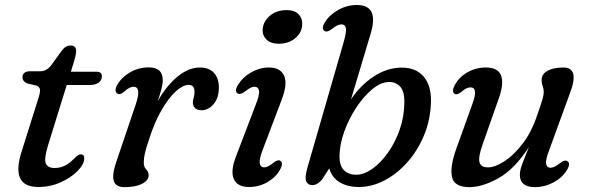

<svg xmlns="http://www.w3.org/2000/svg" viewBox="-20 -738 2362 768"><path d="M126 -395.5 88.5 -404.5Q70 -412.5 70 -429Q70 -453 102 -453H141Q165 -453 182.5 -474L229.5 -538.5Q243 -556 262 -556Q284.5 -556 284.5 -534Q284.5 -519.5 275.5 -490.5L263.5 -451H367Q387.5 -451 387.5 -432.5Q387.5 -416.5 374.2 -407.2Q361 -398 339 -398H247L172.5 -158Q155.5 -102.5 163.2 -84.2Q171 -66 198 -66Q221 -66 240.2 -75.8Q259.5 -85.5 281 -108Q293.5 -120.5 303 -120.5Q318 -120.5 317 -103.5Q316.5 -81 290.8 -54.5Q265 -28 223.2 -9Q181.5 10 133 10Q20 10 67.5 -135L132 -340Q141 -367 140 -378.8Q139 -390.5 126 -395.5Z M452.5 -362Q445.5 -364.5 443 -372.5Q440.5 -380.5 446 -393Q461.5 -424.5 496.8 -446.5Q532 -468.5 575 -468.5Q631 -468.5 631 -418Q631 -401 625 -378.8Q619 -356.5 610.5 -332.5Q645.5 -395 690 -431.5Q734.5 -468 779.5 -468Q817 -468 836.5 -445.8Q856 -423.5 855.5 -387Q855 -345.5 834.2 -321.2Q813.5 -297 786 -297Q768 -297 759.8 -306.2Q751.5 -315.5 751.5 -327Q751.5 -337.5 754.8 -347.8Q758 -358 758 -370.5Q758 -398.5 735 -398.5Q712 -398.5 683.5 -372.8Q655 -347 627 -299Q599 -251 577.5 -184.5Q565 -148 560 -126.5Q555 -105 555 -88Q555 -70 564.8 -60.2Q574.5 -50.5 574.5 -36.5Q574.5 -16.5 548.5 -3Q522.5 10.5 478.5 10.5Q441 10.5 434.5 -16.5Q428 -43.5 447.5 -97.5L521.5 -316Q535 -355.5 532.8 -373.2Q530.5 -391 514 -391Q498.5 -391 478 -372.5Q462 -358.5 452.5 -362Z M1095 -563Q1062 -563 1045 -580.8Q1028 -598.5 1031 -624Q1034 -653.5 1060.2 -675.5Q1086.5 -697.5 1126.5 -697.5Q1160 -697.5 1175.8 -679.5Q1191.5 -661.5 1188.5 -634.5Q1185.5 -605 1159.5 -584Q1133.5 -563 1095 -563ZM1030.5 -138Q1016 -99.5 1019 -84Q1022 -68.5 1037 -68.5Q1051.5 -68.5 1074.5 -87.5Q1091.5 -101 1101 -95Q1115 -86.5 1100.5 -60Q1084 -29.5 1050.2 -9.8Q1016.5 10 976.5 10Q929.5 10 915.2 -22Q901 -54 925 -115L1003 -319.5Q1019 -359.5 1016 -375.2Q1013 -391 997.5 -391Q983 -391 959.5 -371.5Q941.5 -358.5 931.5 -363.5Q916 -372.5 932 -398.5Q950 -428.5 984.2 -448.2Q1018.5 -468 1056.5 -468Q1100.5 -468 1116 -436Q1131.5 -404 1106.5 -338.5Z M1354.5 -569Q1366.5 -611 1363.5 -625.8Q1360.5 -640.5 1345.5 -640.5Q1330 -640.5 1307 -621.5Q1289 -608 1279 -613.5Q1263.5 -622.5 1279.5 -648.5Q1297 -678 1332.5 -698Q1368 -718 1407.5 -718Q1497.5 -718 1462.5 -603L1384 -340.5Q1422.5 -398 1476 -432.8Q1529.5 -467.5 1587.5 -467.5Q1643 -467.5 1673.5 -433Q1704 -398.5 1704 -336Q1703 -263.5 1677.8 -200.8Q1652.5 -138 1610.8 -90.5Q1569 -43 1518.2 -16.5Q1467.5 10 1415.5 10Q1370.5 10 1339.2 -8.5Q1308 -27 1297 -64.5L1268 -19.5Q1249 2.5 1229.5 2.5Q1212 2.5 1205 -12.2Q1198 -27 1210 -68.5ZM1536.5 -410Q1504 -410 1469.5 -381.5Q1435 -353 1405.2 -308Q1375.5 -263 1357 -211.5Q1338.5 -160 1338 -113.5Q1338 -74.5 1356.2 -56.8Q1374.5 -39 1404.5 -39Q1435 -39 1468.5 -62.2Q1502 -85.5 1531 -126Q1560 -166.5 1578.5 -218.8Q1597 -271 1597.5 -329Q1598 -373.5 1580.2 -392Q1562.5 -410.5 1536.5 -410Z M2248.5 -94Q2264 -85.5 2248.5 -59Q2229.5 -27.5 2194.2 -8.5Q2159 10.5 2120.5 10.5Q2059.5 10.5 2059.5 -38.5Q2059.5 -57 2069 -82.5Q2078.5 -108 2095.5 -149.5Q2038 -61 1973.8 -25.2Q1909.5 10.5 1858 10.5Q1796 10.5 1787.8 -31Q1779.5 -72.5 1805.5 -144L1869.5 -322Q1882.5 -358 1879.8 -373.2Q1877 -388.5 1862 -388.5Q1854 -388.5 1845.5 -384.5Q1837 -380.5 1825 -370Q1808.5 -357 1799 -362.5Q1785 -371 1799 -397.5Q1816 -429.5 1849.8 -448.8Q1883.5 -468 1923 -468Q1972 -468 1984.2 -436Q1996.5 -404 1975 -344L1910 -159Q1892.5 -109.5 1898 -89Q1903.5 -68.5 1931.5 -68.5Q1960 -68.5 1997.5 -92.8Q2035 -117 2070.5 -163.2Q2106 -209.5 2128.5 -276.5Q2144 -321 2149.5 -339.8Q2155 -358.5 2155 -369.5Q2155 -382 2150.8 -393.2Q2146.5 -404.5 2146.5 -418.5Q2146.5 -441.5 2170.2 -454.8Q2194 -468 2233.5 -468Q2299.5 -468 2259.5 -364.5L2177 -138Q2161.5 -98 2164.5 -82.5Q2167.5 -67 2182.5 -67Q2197.5 -67 2220.5 -86Q2238.5 -99.5 2248.5 -94Z"/></svg>

Font: Fraunces 9pt S050
Style: Italic
Weight: 400
Italic angle: -16°
Version: Version 1.000; ttfautohint (v1.8.3)